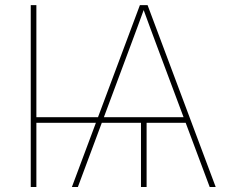

<svg xmlns="http://www.w3.org/2000/svg" viewBox="-20 -748 908 768"><path d="M125.5 -727.5V0H103V-727.5ZM566.4 -268.1V0H543.9V-268.1ZM267.6 0 539.6 -727.5H570.3L842.8 0H818.8L607.9 -563.5Q593.3 -602.5 578.9 -641.6Q564.5 -680.7 550.3 -719.7H559.1Q544.9 -680.7 530.5 -641.6Q516.1 -602.5 501.5 -563.5L291.5 0ZM113.8 -256.8V-279.3H735.8V-256.8Z"/></svg>

Font: Inter 20pt Thin
Style: Regular
Weight: 250
Version: Version 4.001;git-66647c0bb